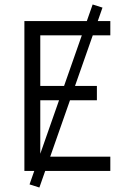

<svg xmlns="http://www.w3.org/2000/svg" viewBox="-20 -764 590 858"><path d="M89 0V-670H473V-606H160V-380H413V-316H160V-64H473V0ZM156 74 112 60 394 -744 438 -730Z"/></svg>

Font: Lode
Style: Regular
Weight: 400
Monospace: yes
Designer: Belleve Invis
Foundry: Belleve Invis
Version: Version 29.2.0; ttfautohint (v1.8.3)